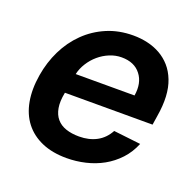

<svg xmlns="http://www.w3.org/2000/svg" viewBox="-104 -663 801 783"><g transform="rotate(20 296.5 -271.5)"><path d="M42.6 -269.5Q52.2 -328.1 77.4 -379.6Q102.6 -431.1 141.9 -469.6Q181.1 -508.2 233 -530.4Q284.8 -552.6 347.7 -552.6Q380 -552.6 410 -545.6Q440 -538.7 465.4 -524.3Q490.8 -509.9 510.7 -487.4Q530.5 -464.8 542.6 -433.6Q566.8 -372.2 550.8 -277L544.7 -237.6H164.4L164.1 -235.8Q156.6 -197.8 161.4 -170.1Q166.2 -142.4 181.5 -124.5Q196.7 -106.5 221.6 -98Q246.4 -89.5 279.1 -89.5Q322.1 -89.5 354.8 -106.9Q387.4 -124.3 406.6 -159.8L524.1 -146.3Q507.5 -105.8 479.9 -76.3Q452.4 -46.9 417.6 -27.5Q382.8 -8.2 342.7 1.2Q302.6 10.7 260.7 10.7Q199.2 10.7 153.4 -9.2Q107.6 -29.1 79.4 -65.5Q51.1 -101.9 41.5 -153.8Q32 -205.6 42.6 -269.5ZM179.7 -324.2H435Q444.2 -380.7 416.5 -416.2Q388.8 -452.4 333.1 -452.4Q306.5 -452.4 281.2 -441.9Q256 -431.5 235.4 -413.9Q214.8 -396.3 200.1 -373Q185.4 -349.8 179.7 -324.2Z"/></g></svg>

Font: Inter P Semi Bold
Style: Italic
Weight: 600
Italic angle: 9.39999°
Designer: Rasmus Andersson
Foundry: rsms
Version: Version 3.018;git-588b23468